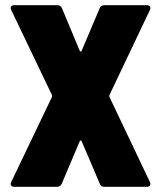

<svg xmlns="http://www.w3.org/2000/svg" viewBox="-20 -720 621 740"><path d="M35 0H200C208 0 215 -4 218 -12L287 -175C289 -180 293 -180 295 -175L365 -11C368 -3 374 0 382 0H546C557 0 563 -7 558 -18L402 -346C401 -349 401 -351 402 -354L558 -682C563 -693 557 -700 546 -700H382C374 -700 367 -696 364 -688L295 -525C293 -520 289 -520 287 -525L219 -688C216 -696 209 -700 201 -700H35C24 -700 18 -693 23 -682L180 -354C181 -351 181 -349 180 -346L23 -18C18 -7 24 0 35 0Z"/></svg>

Font: Barlow Semi Condensed Black
Style: Regular
Weight: 900
Width: 4
Designer: Jeremy Tribby
Foundry: Tribby Type
Version: Version 1.408;PS 001.408;hotconv 1.0.88;makeotf.lib2.5.64775